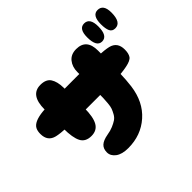

<svg xmlns="http://www.w3.org/2000/svg" viewBox="-173 -1035 1276 1276"><g transform="rotate(-45 465.0 -397.0)"><path d="M372 0Q492 0 575.5 -74Q659 -148 676 -277Q688 -365 688 -601Q688 -711 592 -711Q543 -711 516.5 -678.5Q490 -646 490 -597V-423Q490 -418 490 -407Q490 -371 489.5 -353.5Q489 -336 486.5 -307.5Q484 -279 478.5 -264Q473 -249 462 -229Q451 -209 434.5 -198Q418 -187 393.5 -176.5Q369 -166 337 -161Q292 -153 271.5 -134Q251 -115 251 -81Q251 -47 282.5 -23.5Q314 0 372 0ZM256 -230Q308 -230 331 -270.5Q354 -311 354 -397Q354 -471 352 -589Q351 -646 330 -678.5Q309 -711 256 -711Q160 -711 160 -575Q160 -542 159.5 -480Q159 -418 159 -397Q159 -311 180 -270.5Q201 -230 256 -230ZM491 -382Q603 -382 648.5 -383Q694 -384 743 -393.5Q792 -403 805.5 -423Q819 -443 819 -480Q819 -550 757 -565Q695 -580 491 -579Q446 -579 422 -579Q187 -579 143 -574Q54 -565 34 -525Q25 -507 25 -480Q25 -411 87 -396Q149 -381 353 -382Q398 -382 422 -382Q446 -382 491 -382ZM874 -624Q930 -624 930 -717Q930 -794 876 -794Q825 -794 825 -711Q825 -669 835.5 -646.5Q846 -624 874 -624ZM750 -624Q803 -624 803 -713Q803 -794 750 -794Q699 -794 699 -714Q699 -624 750 -624Z"/></g></svg>

Font: Cherry Bomb
Style: Regular
Weight: 400
Designer: satsuyako
Foundry: satsuyako
Version: Version 4.0